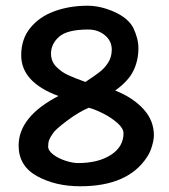

<svg xmlns="http://www.w3.org/2000/svg" viewBox="-20 -647 588 670"><path d="M517 -175Q517 -160 510.5 -137.5Q504 -115 493 -99Q427 3 260 3Q173 3 109 -32.5Q45 -68 45 -139Q45 -240 184 -312Q54 -360 54 -454Q54 -511 86 -550Q118 -589 170.5 -608Q223 -627 285 -627Q331 -627 379 -605.5Q427 -584 445 -550Q463 -512 463 -479Q463 -436 445.5 -400Q428 -364 382 -331Q443 -307 480 -267Q517 -227 517 -175ZM370 -474Q370 -504 346 -524Q322 -544 288 -544Q215 -544 186.5 -519Q158 -494 158 -460Q158 -433 176 -414.5Q194 -396 216.5 -385.5Q239 -375 278 -361Q310 -382 327.5 -395.5Q345 -409 357.5 -428.5Q370 -448 370 -474ZM290 -271Q256 -257 215 -226.5Q174 -196 165 -182Q155 -168 151.5 -158.5Q148 -149 148 -136Q148 -121 166 -107.5Q184 -94 209 -86Q234 -78 252 -78Q323 -78 367 -106.5Q411 -135 411 -182Q411 -199 389.5 -218Q368 -237 339 -251.5Q310 -266 290 -271Z"/></svg>

Font: Itim
Style: Regular
Weight: 400
Designer: Suppakit Chalermlarp
Version: Version 1.002g